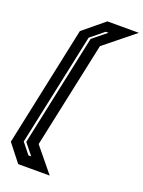

<svg xmlns="http://www.w3.org/2000/svg" viewBox="-177 -829 827 1108"><g transform="rotate(20 237.0 -275.0)"><path d="M81 200 -3 93 153 -643 283 -750H476.5L291.5 -601L152.5 51L274.5 200ZM119.5 132.5H136.5L81 63.5L226.5 -621.5L311.5 -690.5H294.5L213.5 -624.5L66.5 66.5Z"/></g></svg>

Font: Tourney
Style: Bold Italic
Weight: 700
Italic angle: -12°
Version: Version 1.015